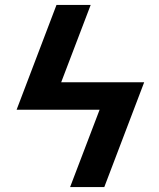

<svg xmlns="http://www.w3.org/2000/svg" viewBox="-20 -755 640 775"><path d="M263 0 382 -312H47L208 -735H346L227 -423H562L401 0Z"/></svg>

Font: Iosevka SS04 XBd Ex
Style: Italic
Weight: 800
Width: 7
Italic angle: -9°
Monospace: yes
Designer: Belleve Invis
Foundry: Belleve Invis
Version: Version 19.0.0; ttfautohint (v1.8.4)